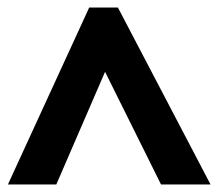

<svg xmlns="http://www.w3.org/2000/svg" viewBox="-20 -737 577 508"><path d="M1 -249 216 -717H292L537 -249H406L258 -547L129 -249Z"/></svg>

Font: Noto Sans Syriac Eastern ExtraBold
Style: Regular
Weight: 800
Designer: Patrick Giasson and the Monotype Design Team
Foundry: Monotype Imaging Inc.
Version: Version 3.001